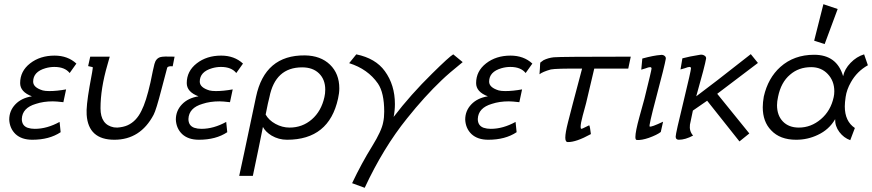

<svg xmlns="http://www.w3.org/2000/svg" viewBox="-20 -658 4156 915"><path d="M344 -355 312 -310Q289 -339 239 -339Q218 -339 197 -333Q138 -316 138 -269Q138 -241 184 -227Q196 -224 215 -224Q251 -224 295 -232L282 -171Q248 -175 232 -175Q187 -175 151 -163Q86 -144 84 -91Q84 -59 112 -49Q127 -44 146 -44Q204 -44 264 -77L269 -28Q215 8 134 8Q83 8 54 -19Q26 -46 24 -88Q24 -130 53 -160.5Q82 -191 132 -199Q76 -220 76 -262Q76 -319 123.5 -356Q171 -393 240 -393Q303 -393 344 -355Z M812 -388 803 -342Q782 -344 777 -336L750 -234Q724 -133 712 -111Q649 8 525 8Q401 8 393 -111Q390 -150 407 -247Q424 -336 422 -338Q419 -339 411 -340.5Q403 -342 400 -343L410 -388H503L492 -349Q459 -236 459 -142Q459 -63 523 -51Q529 -50 539 -50Q568 -52 588 -61Q630 -80 654 -130Q676 -172 697 -265Q710 -330 716 -353Q723 -380 745 -386Q758 -390 812 -388Z M1138 -355 1106 -310Q1083 -339 1033 -339Q1012 -339 991 -333Q932 -316 932 -269Q932 -241 978 -227Q990 -224 1009 -224Q1045 -224 1089 -232L1076 -171Q1042 -175 1026 -175Q981 -175 945 -163Q880 -144 878 -91Q878 -59 906 -49Q921 -44 940 -44Q998 -44 1058 -77L1063 -28Q1009 8 928 8Q877 8 848 -19Q820 -46 818 -88Q818 -130 847 -160.5Q876 -191 926 -199Q870 -220 870 -262Q870 -319 917.5 -356Q965 -393 1034 -393Q1097 -393 1138 -355Z M1591 -188Q1548 8 1348 8Q1308 8 1274 -12Q1245 -30 1233 -53Q1215 38 1185 180H1120Q1128 146 1200 -196Q1242 -396 1433 -394Q1508 -393 1552.5 -350Q1597 -307 1597 -237Q1597 -214 1591 -188ZM1526 -195Q1530 -212 1530 -231Q1530 -279 1500.5 -308Q1471 -337 1420 -337Q1292 -337 1264 -195Q1258 -174 1246 -112Q1261 -85 1293 -67.5Q1325 -50 1360 -50Q1421 -50 1466 -89Q1511 -128 1526 -195Z M2140 -399 2185 -362Q2117 -307 2085 -276Q2003 -198 1920 -94Q1807 46 1718 237L1658 215Q1703 120 1754 38Q1799 -35 1806 -75Q1811 -97 1811 -126Q1811 -216 1781 -260Q1733 -329 1644 -357L1678 -399Q1770 -380 1814 -319Q1862 -253 1862 -162Q1862 -132 1856 -101Q1937 -207 2040 -308Q2121 -388 2140 -399Z M2517 -355 2485 -310Q2462 -339 2412 -339Q2391 -339 2370 -333Q2311 -316 2311 -269Q2311 -241 2357 -227Q2369 -224 2388 -224Q2424 -224 2468 -232L2455 -171Q2421 -175 2405 -175Q2360 -175 2324 -163Q2259 -144 2257 -91Q2257 -59 2285 -49Q2300 -44 2319 -44Q2377 -44 2437 -77L2442 -28Q2388 8 2307 8Q2256 8 2227 -19Q2199 -46 2197 -88Q2197 -130 2226 -160.5Q2255 -191 2305 -199Q2249 -220 2249 -262Q2249 -319 2296.5 -356Q2344 -393 2413 -393Q2476 -393 2517 -355Z M2986 -388 2974 -331H2812Q2800 -283 2773 -166Q2770 -155 2764.5 -134.5Q2759 -114 2757 -107Q2747 -70 2747 -53Q2747 -44 2751 -44Q2754 -44 2770.5 -52.5Q2787 -61 2788 -61Q2792 -54 2796 -19Q2725 20 2686 19Q2674 19 2674 -2Q2674 -25 2687 -76Q2703 -136 2710 -165Q2719 -201 2754 -331Q2630 -332 2605 -327Q2566 -316 2551 -304L2553 -332Q2554 -360 2555 -360Q2565 -368 2570 -371Q2592 -382 2619 -385Q2648 -388 2986 -388Z M3153 -378Q3148 -347 3106 -189Q3071 -57 3076 -55Q3083 -51 3140 -78L3129 -29Q3111 -15 3072 -1Q3037 11 3014 9Q3008 8 3008 -5Q3008 -31 3027 -100L3051 -187Q3085 -324 3085 -331Q3085 -338 3078 -338Q3071 -338 3056 -332L3036 -326L3041 -379Q3096 -394 3128 -396Q3138 -398 3146 -392.5Q3154 -387 3153 -378Z M3558 -400 3592 -358 3398 -211Q3440 -160 3551 -22L3504 16L3350 -178L3282 -131Q3269 -70 3268 -64Q3264 -33 3283 -12Q3246 8 3215 8Q3200 8 3200 -7Q3200 -22 3238 -177Q3273 -322 3273 -332Q3273 -339 3266 -339Q3259 -339 3244 -333Q3225 -327 3223 -327L3232 -380Q3265 -389 3316 -397Q3327 -399 3336.5 -393.5Q3346 -388 3345 -379Q3340 -347 3298 -199Q3370 -252 3558 -400Z M4098 -399 4116 -347Q4064 -318 4035 -266Q4015 -231 4010 -196Q4006 -169 4006 -151Q4006 -80 4054 -48L4032 10Q4001 -1 3980 -29Q3959 -57 3960 -90Q3931 -40 3877 -15Q3829 8 3774 8Q3697 8 3655 -37Q3615 -78 3615 -147Q3615 -170 3620 -198Q3640 -286 3699 -339Q3764 -397 3860 -397Q3968 -397 3998 -295Q4005 -329 4033.5 -358.5Q4062 -388 4098 -399ZM3953 -195Q3956 -208 3956 -223Q3956 -272 3925 -305Q3894 -338 3846 -338Q3786 -338 3745 -302Q3702 -266 3688 -197Q3683 -174 3683 -157Q3683 -108 3711 -79Q3739 -50 3787 -50Q3845 -50 3892 -90Q3939 -130 3953 -195ZM3904 -638 3972 -615 3910 -448 3860 -464Z"/></svg>

Font: GFS Neohellenic Rg
Style: Italic
Weight: 400
Italic angle: -12°
Designer: Takis Katsoulidis and George D. Matthiopoulos
Foundry: Takis Katsoulidis and George D. Matthiopoulos
Version: Version 1.0